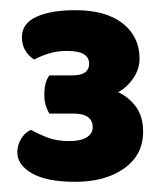

<svg xmlns="http://www.w3.org/2000/svg" viewBox="-20 -722 326 377"><path d="M122 -574Q155 -574 155 -597Q155 -622 112 -622Q92 -622 76 -617Q60 -612 47 -605Q23 -621 23 -649Q23 -676 51.5 -689Q80 -702 128 -702Q188 -702 221 -676Q254 -650 254 -607Q254 -586 241.5 -568Q229 -550 212 -541Q232 -532 246.5 -513Q261 -494 261 -463Q261 -418 224 -391.5Q187 -365 128 -365Q72 -365 43 -381.5Q14 -398 14 -423Q14 -437 21.5 -449.5Q29 -462 41 -467Q57 -458 74.5 -451.5Q92 -445 116 -445Q139 -445 150.5 -452.5Q162 -460 162 -472Q162 -499 124 -499H77Q73 -505 70 -514.5Q67 -524 67 -536Q67 -561 77 -574Z"/></svg>

Font: Baloo Bhaina 2 ExtraBold
Style: Regular
Weight: 800
Designer: Yesha Goshar, Manish Minz, Shuchita Grover and Ek Type
Foundry: Ek Type
Version: Version 1.640;hotconv 1.0.111;makeotfexe 2.5.65597; ttfautoh